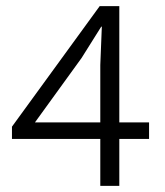

<svg xmlns="http://www.w3.org/2000/svg" viewBox="-20 -606 538 626"><path d="M305 -586H369V-207H466V-153H369V0H307V-153H19V-193ZM94 -207H307V-394L312 -519H310L246 -417Z"/></svg>

Font: Mukta Mahee Light
Style: Regular
Weight: 300
Designer: Shuchita Grover, Noopur Datye, Girish Dalvi, Yashodeep Gholap
Foundry: Ek Type
Version: Version 2.538;PS 1.000;hotconv 16.6.51;makeotf.lib2.5.65220;